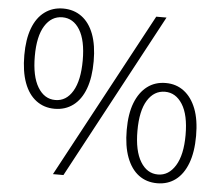

<svg xmlns="http://www.w3.org/2000/svg" viewBox="-53 -801 1003 874"><g transform="rotate(5 448.5 -364.5)"><path d="M201 -284Q153 -284 117 -311Q81 -338 62 -389.5Q43 -441 43 -515Q43 -588 62 -638.5Q81 -689 117 -715.5Q153 -742 201 -742Q250 -742 286 -715.5Q322 -689 341 -638.5Q360 -588 360 -515Q360 -441 341 -389.5Q322 -338 286 -311Q250 -284 201 -284ZM201 -324Q251 -324 280.5 -373.5Q310 -423 310 -515Q310 -606 280.5 -654Q251 -702 201 -702Q151 -702 121 -654Q91 -606 91 -515Q91 -423 121 -373.5Q151 -324 201 -324ZM220 13 626 -742H673L268 13ZM696 13Q647 13 611.5 -13.5Q576 -40 556.5 -91.5Q537 -143 537 -217Q537 -291 556.5 -341Q576 -391 611.5 -418Q647 -445 696 -445Q744 -445 779.5 -418Q815 -391 834.5 -341Q854 -291 854 -217Q854 -143 834.5 -91.5Q815 -40 779.5 -13.5Q744 13 696 13ZM696 -27Q745 -27 775.5 -76.5Q806 -126 806 -217Q806 -309 775.5 -357Q745 -405 696 -405Q646 -405 616 -357Q586 -309 586 -217Q586 -126 616 -76.5Q646 -27 696 -27Z"/></g></svg>

Font: Noto Sans JP Thin Light
Style: Regular
Weight: 300
Version: Version 2.004-H2;hotconv 1.0.118;makeotfexe 2.5.65603